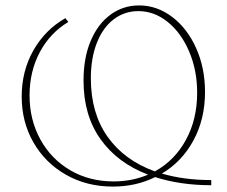

<svg xmlns="http://www.w3.org/2000/svg" viewBox="-20 -683 837 708"><path d="M759 0Q645 0 552 -30Q482 5 396 5Q300 5 223.5 -38.5Q147 -82 103.5 -157.5Q60 -233 60 -327Q60 -421 103 -497Q146 -573 221 -616L232 -602Q165 -562 127 -491Q89 -420 89 -331Q89 -241 129 -168.5Q169 -96 239.5 -55Q310 -14 399 -14Q467 -14 526 -39Q413 -82 350.5 -170Q288 -258 288 -386Q288 -470 314.5 -532.5Q341 -595 387.5 -629Q434 -663 493 -663Q559 -663 615 -620.5Q671 -578 703.5 -505Q736 -432 736 -344Q736 -244 693.5 -165.5Q651 -87 577 -43Q658 -19 759 -19ZM551 -51Q624 -91 665.5 -167Q707 -243 707 -341Q707 -424 677.5 -493Q648 -562 598.5 -602Q549 -642 490 -642Q439 -642 399 -611.5Q359 -581 337 -524.5Q315 -468 315 -394Q315 -266 376.5 -179Q438 -92 551 -51Z"/></svg>

Font: Ysabeau SC Extralight
Style: Regular
Weight: 200
Designer: Christian Thalmann (Catharsis Fonts)
Version: Version 0.003